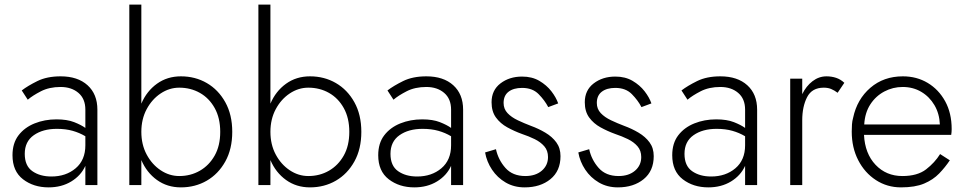

<svg xmlns="http://www.w3.org/2000/svg" viewBox="-20 -800 4172 830"><path d="M87 -135Q87 -188 126 -215.5Q165 -243 226 -243Q264 -243 294 -234.5Q324 -226 349 -211V-172Q349 -108 307 -72.5Q265 -37 202 -37Q153 -37 120 -60Q87 -83 87 -135ZM100 -369Q121 -387 157 -405.5Q193 -424 242 -424Q289 -424 319 -398.5Q349 -373 349 -326V-247Q331 -260 300.5 -272Q270 -284 224 -284Q173 -284 129.5 -266.5Q86 -249 60 -215Q34 -181 34 -129Q34 -60 79.5 -25Q125 10 190 10Q246 10 288 -15.5Q330 -41 349 -83V0H401V-326Q401 -393 358.5 -431.5Q316 -470 242 -470Q183 -470 141.5 -449.5Q100 -429 74 -409Z M984 -230Q984 -304 954 -358Q924 -412 874 -441Q824 -470 762 -470Q703 -470 658.5 -438Q614 -406 591 -352V-780H539V0H591V-108Q614 -54 658.5 -22Q703 10 762 10Q824 10 874 -19Q924 -48 954 -102Q984 -156 984 -230ZM932 -230Q932 -170 908 -127.5Q884 -85 844 -62Q804 -39 755 -39Q712 -39 674.5 -64Q637 -89 614 -132Q591 -175 591 -230Q591 -285 614 -328Q637 -371 674.5 -396Q712 -421 755 -421Q804 -421 844 -398.5Q884 -376 908 -333Q932 -290 932 -230Z M1542 -230Q1542 -304 1512 -358Q1482 -412 1432 -441Q1382 -470 1320 -470Q1261 -470 1216.5 -438Q1172 -406 1149 -352V-780H1097V0H1149V-108Q1172 -54 1216.5 -22Q1261 10 1320 10Q1382 10 1432 -19Q1482 -48 1512 -102Q1542 -156 1542 -230ZM1490 -230Q1490 -170 1466 -127.5Q1442 -85 1402 -62Q1362 -39 1313 -39Q1270 -39 1232.5 -64Q1195 -89 1172 -132Q1149 -175 1149 -230Q1149 -285 1172 -328Q1195 -371 1232.5 -396Q1270 -421 1313 -421Q1362 -421 1402 -398.5Q1442 -376 1466 -333Q1490 -290 1490 -230Z M1668 -135Q1668 -188 1707 -215.5Q1746 -243 1807 -243Q1845 -243 1875 -234.5Q1905 -226 1930 -211V-172Q1930 -108 1888 -72.5Q1846 -37 1783 -37Q1734 -37 1701 -60Q1668 -83 1668 -135ZM1681 -369Q1702 -387 1738 -405.5Q1774 -424 1823 -424Q1870 -424 1900 -398.5Q1930 -373 1930 -326V-247Q1912 -260 1881.5 -272Q1851 -284 1805 -284Q1754 -284 1710.5 -266.5Q1667 -249 1641 -215Q1615 -181 1615 -129Q1615 -60 1660.5 -25Q1706 10 1771 10Q1827 10 1869 -15.5Q1911 -41 1930 -83V0H1982V-326Q1982 -393 1939.5 -431.5Q1897 -470 1823 -470Q1764 -470 1722.5 -449.5Q1681 -429 1655 -409Z M2124 -155 2077 -141Q2084 -101 2107 -66.5Q2130 -32 2166 -11Q2202 10 2248 10Q2316 10 2359.5 -25.5Q2403 -61 2403 -125Q2403 -160 2385 -184.5Q2367 -209 2337.5 -226.5Q2308 -244 2275 -256Q2246 -267 2218.5 -280Q2191 -293 2174 -311Q2157 -329 2157 -355Q2157 -387 2178.5 -403.5Q2200 -420 2237 -420Q2282 -420 2308.5 -393Q2335 -366 2350 -337L2393 -353Q2384 -379 2363.5 -405.5Q2343 -432 2311.5 -450.5Q2280 -469 2237 -469Q2182 -469 2143.5 -439.5Q2105 -410 2105 -358Q2105 -318 2124 -292Q2143 -266 2173 -249.5Q2203 -233 2236 -221Q2266 -211 2291.5 -198.5Q2317 -186 2333 -167.5Q2349 -149 2349 -121Q2349 -85 2322 -62Q2295 -39 2251 -39Q2196 -39 2165 -74Q2134 -109 2124 -155Z M2527 -155 2480 -141Q2487 -101 2510 -66.5Q2533 -32 2569 -11Q2605 10 2651 10Q2719 10 2762.5 -25.5Q2806 -61 2806 -125Q2806 -160 2788 -184.5Q2770 -209 2740.5 -226.5Q2711 -244 2678 -256Q2649 -267 2621.5 -280Q2594 -293 2577 -311Q2560 -329 2560 -355Q2560 -387 2581.5 -403.5Q2603 -420 2640 -420Q2685 -420 2711.5 -393Q2738 -366 2753 -337L2796 -353Q2787 -379 2766.5 -405.5Q2746 -432 2714.5 -450.5Q2683 -469 2640 -469Q2585 -469 2546.5 -439.5Q2508 -410 2508 -358Q2508 -318 2527 -292Q2546 -266 2576 -249.5Q2606 -233 2639 -221Q2669 -211 2694.5 -198.5Q2720 -186 2736 -167.5Q2752 -149 2752 -121Q2752 -85 2725 -62Q2698 -39 2654 -39Q2599 -39 2568 -74Q2537 -109 2527 -155Z M2939 -135Q2939 -188 2978 -215.5Q3017 -243 3078 -243Q3116 -243 3146 -234.5Q3176 -226 3201 -211V-172Q3201 -108 3159 -72.5Q3117 -37 3054 -37Q3005 -37 2972 -60Q2939 -83 2939 -135ZM2952 -369Q2973 -387 3009 -405.5Q3045 -424 3094 -424Q3141 -424 3171 -398.5Q3201 -373 3201 -326V-247Q3183 -260 3152.5 -272Q3122 -284 3076 -284Q3025 -284 2981.5 -266.5Q2938 -249 2912 -215Q2886 -181 2886 -129Q2886 -60 2931.5 -25Q2977 10 3042 10Q3098 10 3140 -15.5Q3182 -41 3201 -83V0H3253V-326Q3253 -393 3210.5 -431.5Q3168 -470 3094 -470Q3035 -470 2993.5 -449.5Q2952 -429 2926 -409Z M3601 -399 3630 -442Q3614 -457 3594.5 -463.5Q3575 -470 3553 -470Q3520 -470 3492.5 -449Q3465 -428 3448 -393V-460H3396V0H3448V-280Q3448 -339 3469 -380Q3490 -421 3541 -421Q3559 -421 3572.5 -415.5Q3586 -410 3601 -399Z M3716 -262Q3719 -313 3742.5 -349Q3766 -385 3803 -404.5Q3840 -424 3882 -424Q3927 -424 3962.5 -403Q3998 -382 4019.5 -345.5Q4041 -309 4043 -262ZM3715 -217H4092Q4093 -223 4093.5 -229.5Q4094 -236 4094 -242Q4094 -311 4066 -362Q4038 -413 3990.5 -441.5Q3943 -470 3883 -470Q3800 -470 3742.5 -420.5Q3685 -371 3668 -291Q3664 -277 3663 -262Q3662 -247 3662 -231Q3662 -162 3690 -107.5Q3718 -53 3766.5 -21.5Q3815 10 3875 10Q3936 10 3975 -6.5Q4014 -23 4040 -50Q4066 -77 4086 -107L4044 -134Q4021 -97 3983.5 -68Q3946 -39 3881 -39Q3811 -39 3765 -87.5Q3719 -136 3715 -217Z"/></svg>

Font: Jost-300-LightPL
Style: Regular
Weight: 300
Version: Version 3.300; ttfautohint (v0.97) -l 8 -r 50 -G 200 -x 14 -